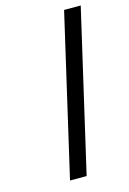

<svg xmlns="http://www.w3.org/2000/svg" viewBox="-113 -787 569 844"><g transform="rotate(-15 171.0 -365.5)"><path d="M266.6 -731H342.3L173.3 0H97.7Z"/></g></svg>

Font: Glacial Indifference
Style: Italic
Weight: 400
Designer: Alfredo Marco Pradil
Foundry: Alfredo Marco Pradil
Version: Version 1.312